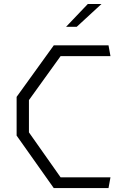

<svg xmlns="http://www.w3.org/2000/svg" viewBox="-20 -962 660 982"><path d="M65 -268.5V-466.5L255 -730H535L545 -675H290L128 -450V-285L290 -55H545L535 0H255ZM499 -941.5H429L318 -825H372.5Z"/></svg>

Font: Monaspace Krypton Var ExLight
Style: Regular
Weight: 200
Designer: Riley Cran and the Lettermatic Team
Version: Version 1.200 (Monaspace Krypton Var)